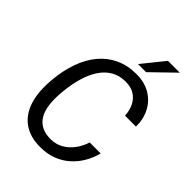

<svg xmlns="http://www.w3.org/2000/svg" viewBox="-263 -1055 1191 1191"><g transform="rotate(45 333.0 -459.5)"><path d="M311.7 10Q223.3 10 165.5 -30.8Q107.7 -71.6 83 -149.3Q58.2 -227 68.8 -338.2Q76.6 -426.1 102.5 -498.6Q128.3 -571.1 171.8 -623.5Q215.3 -675.9 276 -704.4Q336.7 -733 413.9 -733Q486 -733 537.5 -702.1Q589 -671.2 616.1 -618.3Q643.2 -565.5 642.2 -500.2H546Q544.2 -542.5 527.6 -577Q511.1 -611.5 479.5 -632Q447.9 -652.5 399.6 -652.5Q346.7 -652.5 306.3 -629.4Q266 -606.3 237.5 -564Q209.1 -521.8 191.9 -463.6Q174.7 -405.5 167.5 -334.9Q153.4 -199.7 192.6 -135.1Q231.9 -70.5 321 -70.5Q369.1 -70.5 406.3 -92.1Q443.6 -113.7 469.6 -149.5Q495.5 -185.3 509 -227.7H605.3Q593.6 -181.5 569.4 -138.7Q545.2 -95.9 508.7 -62.4Q472.1 -28.9 423 -9.5Q373.9 10 311.7 10ZM376.8 -783.5 494 -929H598L447.9 -783.5Z"/></g></svg>

Font: Public Sans Thin
Style: Italic
Weight: 100
Italic angle: -8°
Designer: The Public Sans project authors (U.S. Web Design System). Libre Franklin designed by Pablo Impallari and Rodrigo Fuenzal
Version: Version 2.000